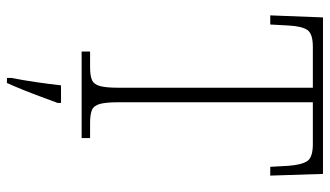

<svg xmlns="http://www.w3.org/2000/svg" viewBox="-224 -530 975 568"><g transform="rotate(90 264.0 -246.5)"><path d="M133 0V-25H180Q204 -25 217 -30.5Q230 -36 235 -54Q240 -72 240 -108V-684H119Q80 -684 69 -667.5Q58 -651 56 -612L53 -558H26L32 -714H495L500 -558H474L471 -612Q468 -651 457 -667.5Q446 -684 407 -684H283V-109Q283 -72 288 -54Q293 -36 306 -30.5Q319 -25 344 -25H389V0ZM211 208Q218 172 223.5 134.5Q229 97 233 61H285V71Q277 92 267 119.5Q257 147 246 174Q235 201 226 221H211Z"/></g></svg>

Font: Noto Serif Tamil SemiCondensed ExtraLight
Style: Regular
Weight: 200
Width: 4
Designer: Indian Type Foundry, Tom Grace, and the Monotype Design Team
Foundry: Monotype Imaging Inc.
Version: Version 2.004; ttfautohint (v1.8.4.7-5d5b)